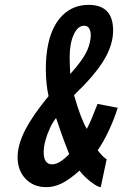

<svg xmlns="http://www.w3.org/2000/svg" viewBox="-20 -763 505 791"><path d="M170 8Q203.5 8 235.8 -8.2Q268 -24.5 307.5 -60Q318.5 -45 335.8 -29.2Q353 -13.5 369.8 -2.8Q386.5 8 395 8L419.5 -107Q413.5 -109.5 403 -120Q392.5 -130.5 382.5 -144Q406 -177.5 428 -224.2Q450 -271 465 -319L382 -335Q364.5 -290.5 355.8 -270Q347 -249.5 337.5 -232Q324.5 -254.5 312 -287.8Q299.5 -321 285 -371Q370.5 -453 408.2 -515.5Q446 -578 446 -637.5Q446 -743 345 -743Q282.5 -743 239.2 -701.5Q196 -660 179 -583.5Q168.5 -535 168.8 -476.2Q169 -417.5 180 -367Q114.5 -287.5 83.5 -226.8Q52.5 -166 52.5 -115.5Q52.5 -61 85.2 -26.5Q118 8 170 8ZM269.5 -458Q267 -498 267 -528Q267 -584 283.8 -620.5Q300.5 -657 326.5 -657Q345 -657 351.2 -637.5Q357.5 -618 349.5 -586Q343 -557.5 325 -529Q307 -500.5 269.5 -458ZM195 -86Q160 -86 160 -136Q160 -157.5 167 -183.8Q174 -210 185.8 -235Q197.5 -260 211 -277Q221 -246.5 233 -212.8Q245 -179 265 -128Q224 -86 195 -86Z"/></svg>

Font: League Gothic
Style: Italic
Weight: 400
Designer: The League of Moveable Type
Version: Version 1.600; ttfautohint (v1.8.3)